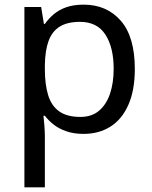

<svg xmlns="http://www.w3.org/2000/svg" viewBox="-20 -566 655 826"><path d="M340 -546Q439 -546 499.5 -477Q560 -408 560 -269Q560 -178 532.5 -115.5Q505 -53 455.5 -21.5Q406 10 339 10Q298 10 266 -1Q234 -12 211.5 -29.5Q189 -47 173 -68H167Q169 -51 171 -25Q173 1 173 20V240H85V-536H157L169 -463H173Q189 -486 211.5 -505Q234 -524 265.5 -535Q297 -546 340 -546ZM324 -472Q270 -472 237 -451.5Q204 -431 189 -390Q174 -349 173 -286V-269Q173 -203 187 -157Q201 -111 234.5 -87Q268 -63 326 -63Q375 -63 406.5 -90Q438 -117 453.5 -163.5Q469 -210 469 -270Q469 -362 433.5 -417Q398 -472 324 -472Z"/></svg>

Font: Noto Sans Oriya
Style: Regular
Weight: 400
Designer: Amélie Bonet and Sol Matas
Foundry: Google LLC
Version: Version 2.006